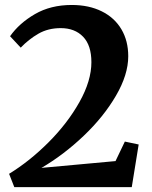

<svg xmlns="http://www.w3.org/2000/svg" viewBox="-20 -772 625 792"><path d="M17.5 -55Q102.5 -107 180.8 -185.5Q259 -264 308 -351.5Q357 -439 357 -515.5Q357 -585 322.8 -620.5Q288.5 -656 230.5 -656Q178.5 -656 138.5 -633Q98.5 -610 65.5 -575.5L21.5 -622.5Q59 -676 124 -713.8Q189 -751.5 276 -751.5Q347 -751.5 399.8 -725.2Q452.5 -699 480.8 -651.2Q509 -603.5 509 -540Q509 -464 458.2 -377Q407.5 -290 325 -211.5Q242.5 -133 151 -79.5L456.5 -107.5L495 -188L552 -176L523.5 0H39Z"/></svg>

Font: Merriweather Text
Style: Bold
Weight: 700
Designer: Eben Sorkin
Foundry: Eben Sorkin
Version: Version 2.100